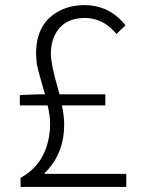

<svg xmlns="http://www.w3.org/2000/svg" viewBox="-20 -741 574 761"><path d="M157.2 -51.8H480.5V0H61.5V-36.1Q157.2 -88.9 174.8 -203.1Q178.7 -224.6 178.7 -247.1Q178.7 -281.2 168.9 -323.2H58.6V-364.3L132.8 -367.2H158.2Q129.9 -463.9 126 -487.3Q123 -509.8 123 -529.3Q123 -645.5 209 -694.3Q254.9 -720.7 316.4 -720.7Q415 -719.7 477.5 -640.6L441.4 -606.4Q390.6 -668.9 317.4 -669.9Q228.5 -669.9 195.3 -597.7Q181.6 -566.4 181.6 -529.3Q181.6 -486.3 209 -392.6Q212.9 -377 215.8 -367.2H397.5V-323.2H225.6Q234.4 -279.3 234.4 -247.1Q234.4 -140.6 169.9 -68.4Q163.1 -61.5 157.2 -55.7Z"/></svg>

Font: Taipei Sans TC Beta Light
Style: Regular
Weight: 300
Designer: JT Foundry
Foundry: JT Foundry
Version: Version 1.000